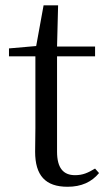

<svg xmlns="http://www.w3.org/2000/svg" viewBox="-20 -617 406 727"><path d="M113 -42.7C113 47.4 152 90.3 235.9 90.2C288 90.2 327 72.3 355 38.3L339.9 21.3C313 37.3 293.9 46.3 264 46.3C220 46.3 196 19.3 196 -42.7V-403.7H340V-440.7H196L200 -596.7H145L117 -442.7L14 -433.7V-403.7H114V-131.6C114 -95.7 113 -74.7 113 -42.7Z"/></svg>

Font: YuFanDanQingSong
Style: Regular
Weight: 100
Foundry: 余繁
Version: Version 1.0